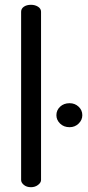

<svg xmlns="http://www.w3.org/2000/svg" viewBox="-20 -780 368 800"><path d="M109 0Q91 0 79.5 -9.5Q68 -19 68 -30V-731Q68 -744 79.5 -752Q91 -760 109 -760Q126 -760 138.5 -752Q151 -744 151 -731V-30Q151 -19 138.5 -9.5Q126 0 109 0ZM270 -250Q246 -250 230.5 -265Q215 -280 215 -300Q215 -321 230.5 -335.5Q246 -350 270 -350Q292 -350 307.5 -335.5Q323 -321 323 -300Q323 -280 307.5 -265Q292 -250 270 -250Z"/></svg>

Font: Dosis Medium
Style: Regular
Weight: 500
Designer: EdgarTolentino, PabloImpallari, IginoMarini
Foundry: EdgarTolentino, PabloImpallari, IginoMarini
Version: Version 3.001; ttfautohint (v1.8.2)